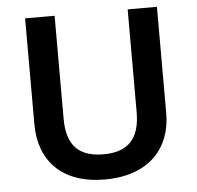

<svg xmlns="http://www.w3.org/2000/svg" viewBox="-52 -767 851 830"><g transform="rotate(-5 373.5 -352.0)"><path d="M659 -252V-714H532V-268C532 -158 485 -99 374 -99C268 -99 215 -150 215 -267V-714H87V-254C87 -95 185 10 370 10C565 10 659 -104 659 -252Z"/></g></svg>

Font: Noto Sans Vithkuqi SemiBold
Style: Regular
Weight: 600
Version: Version 1.001